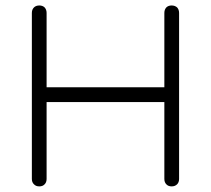

<svg xmlns="http://www.w3.org/2000/svg" viewBox="-20 -664 752 684"><path d="M120 0C120 0 120 0 120 0C112 0 105.5 -2.5 101 -7.5C96 -12 93.5 -18.5 93.5 -26.5C93.5 -26.5 93.5 -26.5 93.5 -26.5C93.5 -26.5 93.5 -618 93.5 -618C93.5 -626 96 -632.5 101 -637.5C105.5 -642 112 -644.5 120 -644.5C120 -644.5 120 -644.5 120 -644.5C128 -644.5 134.5 -642 139 -637.5C143.5 -632.5 146 -626 146 -618C146 -618 146 -618 146 -618C146 -618 146 -353 146 -353C146 -353 565.5 -353 565.5 -353C565.5 -353 565.5 -618 565.5 -618C565.5 -626 568 -632.5 572.5 -637.5C577 -642 583.5 -644.5 591.5 -644.5C591.5 -644.5 591.5 -644.5 591.5 -644.5C599.5 -644.5 606 -642 611 -637.5C615.5 -632.5 618 -626 618 -618C618 -618 618 -618 618 -618C618 -618 618 -26.5 618 -26.5C618 -18.5 615.5 -12 611 -7.5C606 -2.5 599.5 0 591.5 0C591.5 0 591.5 0 591.5 0C583.5 0 577 -2.5 572.5 -7.5C568 -12 565.5 -18.5 565.5 -26.5C565.5 -26.5 565.5 -26.5 565.5 -26.5C565.5 -26.5 565.5 -300.5 565.5 -300.5C565.5 -300.5 146 -300.5 146 -300.5C146 -300.5 146 -26.5 146 -26.5C146 -18.5 143.5 -12 139 -7.5C134.5 -2.5 128 0 120 0Z"/></svg>

Font: Jura-Fortis-Regular
Style: Regular
Weight: 500
Designer: Daniel Johnson, Alexei Vanyashin, Mirko Velimirovic
Foundry: Daniel Johnson
Version: ""